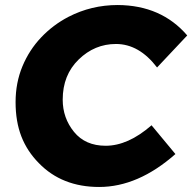

<svg xmlns="http://www.w3.org/2000/svg" viewBox="-20 -731 765 764"><path d="M374.5 13Q226.5 13 134.5 -82Q88 -129 65 -188.2Q42 -247.5 42 -324.5Q42 -401.5 69.2 -467Q96.5 -532.5 143.8 -582.2Q191 -632 252.5 -664Q343.5 -711 448.5 -711Q622 -710 725 -590L605 -462.5Q533.5 -556 441.5 -556Q356.5 -556 293 -494.2Q229.5 -432.5 229.5 -334.5Q229.5 -261.5 274.5 -206.2Q319.5 -151 400.5 -151Q489.5 -151 583 -232.5L678 -118Q529.5 13 374.5 13Z"/></svg>

Font: Argentum Sans
Style: Bold Italic
Weight: 700
Italic angle: -11°
Designer: Julieta Ulanovsky (font), Cristiano Sobral (main changes and remaster)
Foundry: Julieta Ulanovsky (font), Cristiano Sobral (main changes and remaster)
Version: Version 2.007;June 15, 2022;FontCreator 14.0.0.2814 64-bit; 